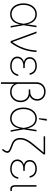

<svg xmlns="http://www.w3.org/2000/svg" viewBox="1460 -2240 979 3938"><g transform="rotate(90 1949.0 -270.5)"><path d="M48.8 -263.7Q48.8 -342.8 77.1 -405Q105.5 -467.3 156.2 -502.2Q207 -537.1 271.5 -537.1Q354.5 -537.1 407.5 -484.4Q460.4 -431.6 476.6 -335H477.1L507.8 -530.3H538.1L496.6 -265.1L544.9 0H514.6L480 -194.3H478.5Q460 -86.4 403.8 -37.8Q347.7 10.7 270.5 10.7Q203.6 10.7 153.3 -23.7Q103 -58.1 75.9 -120.4Q48.8 -182.6 48.8 -263.7ZM270.5 -19.5Q344.7 -19.5 395 -72Q445.3 -124.5 461.9 -237.3L466.8 -268.1L462.9 -290Q444.8 -395.5 397.5 -451.2Q350.1 -506.8 271.5 -506.8Q215.8 -506.8 172.4 -475.8Q128.9 -444.8 104.5 -389.4Q80.1 -334 80.1 -263.7Q80.1 -191.9 103.8 -136.5Q127.4 -81.1 170.7 -50.3Q213.9 -19.5 270.5 -19.5Z M626 -530.3H660.2L840.8 -37.1H843.8Q1004.9 -267.1 1013.7 -530.3H1045.9Q1040.5 -389.2 992.9 -255.9Q945.3 -122.6 855.5 0H822.3Z M1247.6 -271.5Q1199.7 -285.2 1175.5 -315.9Q1151.4 -346.7 1151.4 -391.6Q1151.4 -435.5 1173.8 -468.5Q1196.3 -501.5 1237.3 -519.3Q1278.3 -537.1 1332 -537.1Q1406.7 -537.1 1454.8 -498.8Q1502.9 -460.4 1514.6 -388.7H1482.4Q1470.2 -447.8 1431.6 -477.3Q1393.1 -506.8 1332 -506.8Q1287.1 -506.8 1253.4 -492.7Q1219.7 -478.5 1201.7 -452.6Q1183.6 -426.8 1183.6 -392.6Q1183.6 -343.3 1219.5 -316.2Q1255.4 -289.1 1320.3 -289.1H1375V-258.8H1320.3Q1279.3 -258.8 1245.6 -243.4Q1211.9 -228 1192.4 -200Q1172.9 -171.9 1172.9 -135.7Q1172.9 -101.6 1192.6 -75.4Q1212.4 -49.3 1248.8 -34.9Q1285.2 -20.5 1334 -20.5Q1407.2 -20.5 1450.2 -56.2Q1493.2 -91.8 1506.8 -156.2H1538.1Q1530.8 -106.4 1504.6 -69.1Q1478.5 -31.7 1434.8 -11Q1391.1 9.8 1333 9.8Q1274.4 9.8 1231 -9Q1187.5 -27.8 1164.1 -61Q1140.6 -94.2 1140.6 -136.7Q1140.6 -185.1 1168.7 -220.2Q1196.8 -255.4 1247.6 -271.5Z M2043.9 -543.9Q2043.9 -492.2 2018.8 -452.1Q1993.7 -412.1 1948.2 -391.1Q2007.3 -372.6 2041.3 -322.3Q2075.2 -272 2075.2 -204.1Q2074.7 -143.6 2048.3 -94.2Q2022 -44.9 1974.4 -16.6Q1926.8 11.7 1866.2 11.7Q1811 11.7 1767.8 -11Q1724.6 -33.7 1701.2 -75.2L1699.2 -74.7V199.2H1667V-530.3Q1667 -584.5 1691.4 -627Q1715.8 -669.4 1759.3 -693.1Q1802.7 -716.8 1858.4 -716.8Q1912.6 -716.8 1954.8 -694.3Q1997.1 -671.9 2020.5 -632.3Q2043.9 -592.8 2043.9 -543.9ZM1863.3 -18.6Q1916.5 -18.6 1957.8 -43.5Q1999 -68.4 2021.5 -111.1Q2043.9 -153.8 2043.9 -206.1Q2043.5 -253.9 2022.9 -291.7Q2002.4 -329.6 1966.1 -350.6Q1929.7 -371.6 1882.8 -371.1H1814.5V-401.4H1858.4Q1904.3 -401.4 1939.2 -419.7Q1974.1 -438 1993.4 -470.5Q2012.7 -502.9 2012.7 -543.9Q2012.2 -585.9 1992.7 -618.4Q1973.1 -650.9 1938 -668.7Q1902.8 -686.5 1857.4 -686.5Q1810.5 -686.5 1774.7 -666.7Q1738.8 -647 1719 -610.6Q1699.2 -574.2 1699.2 -526.4V-148.9Q1703.6 -112.3 1725.3 -82.5Q1747.1 -52.7 1782.7 -35.6Q1818.4 -18.6 1863.3 -18.6Z M2185.5 -263.7Q2185.5 -342.8 2213.9 -405Q2242.2 -467.3 2293 -502.2Q2343.8 -537.1 2408.2 -537.1Q2491.2 -537.1 2544.2 -484.4Q2597.2 -431.6 2613.3 -335H2613.8L2644.5 -530.3H2674.8L2633.3 -265.1L2681.6 0H2651.4L2616.7 -194.3H2615.2Q2596.7 -86.4 2540.5 -37.8Q2484.4 10.7 2407.2 10.7Q2340.3 10.7 2290 -23.7Q2239.7 -58.1 2212.6 -120.4Q2185.5 -182.6 2185.5 -263.7ZM2407.2 -19.5Q2481.4 -19.5 2531.7 -72Q2582 -124.5 2598.6 -237.3L2603.5 -268.1L2599.6 -290Q2581.5 -395.5 2534.2 -451.2Q2486.8 -506.8 2408.2 -506.8Q2352.5 -506.8 2309.1 -475.8Q2265.6 -444.8 2241.2 -389.4Q2216.8 -334 2216.8 -263.7Q2216.8 -191.9 2240.5 -136.5Q2264.2 -81.1 2307.4 -50.3Q2350.6 -19.5 2407.2 -19.5ZM2418.9 -740.2H2456.1L2426.8 -581.1H2403.3Z M3146.5 -675.8 2968.8 -459Q2920.9 -401.4 2893.6 -358.6Q2866.2 -315.9 2853.5 -277.1Q2840.8 -238.3 2840.8 -195.3Q2840.8 -138.7 2867.7 -102.5Q2894.5 -66.4 2952.1 -45.9L2999 -28.3Q3060.1 -6.3 3087.2 15.4Q3114.3 37.1 3114.3 67.4Q3114.3 91.3 3099.4 119.4Q3084.5 147.5 3054.7 177.7L3033.2 158.2Q3056.6 133.3 3068.8 110.1Q3081.1 86.9 3081.1 69.3Q3080.6 48.3 3058.6 33Q3036.6 17.6 2986.3 0L2946.3 -14.6Q2876 -39.6 2842.3 -83.3Q2808.6 -127 2808.6 -195.3Q2808.6 -242.2 2822.3 -284.9Q2835.9 -327.6 2865.5 -374.5Q2895 -421.4 2945.3 -480.5L3108.4 -676.8H2775.4V-707H3146.5Z M3356.9 -271.5Q3309.1 -285.2 3284.9 -315.9Q3260.7 -346.7 3260.7 -391.6Q3260.7 -435.5 3283.2 -468.5Q3305.7 -501.5 3346.7 -519.3Q3387.7 -537.1 3441.4 -537.1Q3516.1 -537.1 3564.2 -498.8Q3612.3 -460.4 3624 -388.7H3591.8Q3579.6 -447.8 3541 -477.3Q3502.4 -506.8 3441.4 -506.8Q3396.5 -506.8 3362.8 -492.7Q3329.1 -478.5 3311 -452.6Q3293 -426.8 3293 -392.6Q3293 -343.3 3328.9 -316.2Q3364.7 -289.1 3429.7 -289.1H3484.4V-258.8H3429.7Q3388.7 -258.8 3355 -243.4Q3321.3 -228 3301.8 -200Q3282.2 -171.9 3282.2 -135.7Q3282.2 -101.6 3302 -75.4Q3321.8 -49.3 3358.2 -34.9Q3394.5 -20.5 3443.4 -20.5Q3516.6 -20.5 3559.6 -56.2Q3602.5 -91.8 3616.2 -156.2H3647.5Q3640.1 -106.4 3614 -69.1Q3587.9 -31.7 3544.2 -11Q3500.5 9.8 3442.4 9.8Q3383.8 9.8 3340.3 -9Q3296.9 -27.8 3273.4 -61Q3250 -94.2 3250 -136.7Q3250 -185.1 3278.1 -220.2Q3306.2 -255.4 3356.9 -271.5Z M3807.6 -530.3V-90.8Q3807.6 -60.1 3821.5 -42.2Q3835.4 -24.4 3857.4 -24.4Q3871.1 -24.4 3881.8 -25.4Q3892.6 -26.4 3894.5 -27.3L3898.4 2.9Q3893.6 4.4 3881.3 5.6Q3869.1 6.8 3852.5 6.8Q3818.4 6.8 3797.4 -19.5Q3776.4 -45.9 3776.4 -90.8V-530.3Z"/></g></svg>

Font: Pretendard Std Thin
Style: Regular
Weight: 100
Designer: Base glyphs from Inter by Rasmus Andersson; Hangeul glyphs from Noto Sans CJK(Source Han Sans) by Jang Soo-young and Kan
Foundry: Kil Hyung-jin
Version: Version 1.309